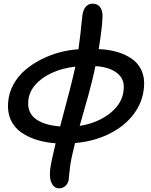

<svg xmlns="http://www.w3.org/2000/svg" viewBox="-20 -780 836 1060"><path d="M307.1 259.8Q275.9 259.8 262.2 224.1Q248.5 188.5 262.2 122.1Q266.6 98.1 287.1 11.2Q229.5 6.8 181.6 -8.3Q133.8 -23.4 95.9 -50Q58.1 -76.7 39.1 -119.1Q20 -161.6 24.9 -215.8Q28.8 -268.1 54.4 -314.2Q80.1 -360.4 119.4 -393.8Q158.7 -427.2 208.5 -452.4Q258.3 -477.5 310.3 -491.2Q362.3 -504.9 413.1 -507.8Q419.4 -550.8 424.3 -595.5Q429.2 -640.1 431.6 -666.7Q434.1 -693.4 436 -702.1Q440.4 -728.5 454.8 -744.1Q469.2 -759.8 491.2 -759.8Q519.5 -759.8 533.4 -739.5Q547.4 -719.2 545.9 -687Q544.4 -629.4 524.9 -508.8Q579.1 -506.8 625.2 -493.7Q671.4 -480.5 707.5 -455.6Q743.7 -430.7 761.7 -390.4Q779.8 -350.1 774.9 -298.8Q768.6 -217.8 719 -151.1Q669.4 -84.5 585 -42Q500.5 0.5 394 9.8Q389.6 26.4 374 96.2Q367.2 130.4 363.3 171.4Q359.4 212.4 358.9 214.8Q355 233.9 340.6 246.8Q326.2 259.8 307.1 259.8ZM506.8 -415Q500 -380.9 489 -335.9Q478 -291 468.5 -256.8Q459 -222.7 443.4 -168Q427.7 -113.3 419.9 -85Q520 -100.6 589.4 -156.2Q658.7 -211.9 663.1 -289.1Q668 -345.2 624.8 -377.9Q581.5 -410.6 506.8 -415ZM136.2 -221.2Q130.4 -158.7 176.5 -123.8Q222.7 -88.9 312 -82Q377 -322.3 396 -412.1Q324.7 -404.3 266.6 -377.7Q208.5 -351.1 173.6 -310.1Q138.7 -269 136.2 -221.2Z"/></svg>

Font: Shantell Sans Normal
Style: Italic
Weight: 500
Italic angle: -11.31°
Designer: Stephen Nixon, Anya Danilova, Shantell Martin
Foundry: Arrow Type
Version: Version 1.006;[559af2be0]